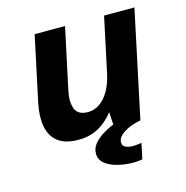

<svg xmlns="http://www.w3.org/2000/svg" viewBox="-100 -591 833 860"><g transform="rotate(-15 316.0 -161.0)"><path d="M203.7 12Q143.3 12 109.8 -13.8Q76.3 -39.5 67.5 -86.3Q58.8 -133.1 71.4 -194L135.8 -496H276.6L216.7 -215.2Q205.4 -164.1 217.7 -130.5Q230 -97 277.6 -97Q306.9 -97 332.1 -114.7Q357.3 -132.4 375.9 -165.3Q394.4 -198.2 404.1 -244.5L457.6 -496H598.4L493.2 0Q463.1 4.7 438.4 15.8Q413.6 27 398.6 41.6Q383.7 56.1 383.7 72.7Q383.7 89 398 95.5Q412.2 102 430.5 102Q442.5 102 453.5 100.6Q464.5 99.2 471.9 98.2L456.6 170.3Q447.4 172.3 436.7 173.3Q426.1 174.3 415.5 174.3Q379.4 174.3 344.2 166Q309 157.7 285.7 139.3Q262.4 120.9 262.4 92.5Q262.4 66.8 279.3 46.8Q296.2 26.7 321.3 11.2Q346.4 -4.3 371.3 -14L367.7 -72Q349.4 -48.5 325.6 -29.3Q301.8 -10.2 272.1 0.9Q242.4 12 203.7 12Z"/></g></svg>

Font: Atkinson Hyperlegible Mono ExtraLight
Style: Italic
Weight: 200
Italic angle: -12°
Monospace: yes
Designer: Elliott Scott, Megan Eiswerth, Linus Boman, Theodore Petrosky, Letters from Sweden
Foundry: Applied Design Works, Letters from Sweden
Version: Version 2.001